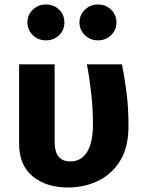

<svg xmlns="http://www.w3.org/2000/svg" viewBox="-20 -817 640 854"><path d="M522.5 -531Q534.5 -471.5 543 -404Q551.5 -336.5 551.5 -256Q551.5 -161.5 514 -101.2Q476.5 -41 415.2 -12Q354 17 282 17Q186.5 17 125.8 -32.2Q65 -81.5 65 -179.5V-531H223V-189.5Q223 -140.5 241 -119.8Q259 -99 293 -99Q315 -99 333.2 -108.2Q351.5 -117.5 365 -137.2Q378.5 -157 386 -188.8Q393.5 -220.5 393.5 -265Q393.5 -330.5 386 -399.5Q378.5 -468.5 366.5 -531ZM184.5 -637.5Q150 -637.5 126 -660.5Q102 -683.5 102 -717.5Q102 -751 126 -774Q150 -797 184.5 -797Q219.5 -797 243 -774Q266.5 -751 266.5 -717.5Q266.5 -683.5 243 -660.5Q219.5 -637.5 184.5 -637.5ZM415.5 -637.5Q382 -637.5 357.8 -660.5Q333.5 -683.5 333.5 -717.5Q333.5 -751 357.8 -774Q382 -797 415.5 -797Q450.5 -797 474.2 -774Q498 -751 498 -717.5Q498 -683.5 474.2 -660.5Q450.5 -637.5 415.5 -637.5Z"/></svg>

Font: Fira Code Light
Style: Bold
Weight: 700
Monospace: yes
Version: Version 5.002